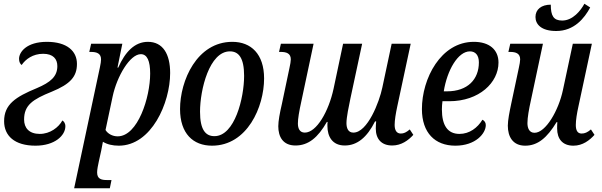

<svg xmlns="http://www.w3.org/2000/svg" viewBox="-20 -770 3224 1028"><path d="M170 10C274 10 330 -45 330 -94C330 -111 321 -121 314 -125C294 -88 248 -53 193 -53C136 -53 109 -85 109 -130C109 -207 155 -238 257 -279C357 -320 392 -360 392 -428C392 -497 338 -546 231 -546C122 -546 82 -491 82 -455C82 -437 89 -427 96 -422C117 -453 156 -482 211 -482C265 -482 287 -454 287 -416C287 -360 250 -329 177 -298C63 -251 2 -211 2 -121C2 -43 58 10 170 10Z M377 238H568L577 194H553C522 194 500 188 500 153C500 137 505 114 509 95L522 36C525 21 529 2 531 -11C553 3 583 10 616 10C791 10 891 -219 891 -379C891 -481 852 -546 772 -546C701 -546 650 -492 613 -408H609L635 -536H468L458 -492H467C498 -492 521 -484 521 -452C521 -442 519 -429 515 -410ZM610 -40C582 -40 557 -54 545 -74L583 -253C606 -362 676 -480 734 -480C768 -480 784 -444 784 -376C784 -249 718 -40 610 -40Z M1115 10C1304 10 1394 -198 1394 -350C1394 -481 1324 -546 1224 -546C1034 -546 944 -338 944 -186C944 -55 1014 10 1115 10ZM1128 -41C1080 -41 1051 -76 1051 -172C1051 -290 1101 -495 1211 -495C1258 -495 1287 -460 1287 -364C1287 -246 1237 -41 1128 -41Z M1562 9C1631 9 1682 -33 1730 -117H1734C1733 -110 1733 -103 1733 -96C1733 -38 1760 9 1826 9C1892 9 1945 -34 1988 -120H1994C1993 -108 1992 -93 1992 -82C1992 -26 2022 9 2080 9C2129 9 2167 -19 2193 -48L2174 -77C2155 -61 2142 -55 2126 -55C2104 -55 2093 -72 2093 -101C2093 -126 2099 -163 2107 -200L2179 -536H2077L2027 -301C2011 -224 1948 -60 1872 -60C1844 -60 1835 -84 1835 -111C1835 -142 1848 -204 1856 -242L1919 -536H1817L1766 -295C1740 -174 1675 -60 1612 -60C1584 -60 1575 -83 1575 -109C1575 -134 1581 -171 1594 -230L1659 -536H1484L1474 -492H1483C1514 -492 1537 -484 1537 -452C1537 -442 1534 -425 1530 -407L1489 -212C1478 -165 1470 -122 1470 -94C1470 -39 1494 9 1562 9Z M2418 10C2527 10 2581 -56 2581 -100C2581 -113 2575 -123 2563 -129C2537 -86 2494 -53 2440 -53C2376 -53 2346 -100 2346 -184C2346 -198 2347 -213 2349 -228H2385C2546 -228 2649 -328 2649 -435C2649 -504 2600 -546 2517 -546C2340 -546 2239 -349 2239 -186C2239 -59 2309 10 2418 10ZM2356 -281C2374 -394 2432 -495 2496 -495C2526 -495 2544 -474 2544 -436C2544 -345 2484 -281 2373 -281Z M2958 -604C3054 -604 3109 -672 3140 -730L3109 -750C3089 -713 3047 -660 2990 -660C2944 -660 2929 -685 2929 -745C2879 -745 2847 -720 2847 -679C2847 -640 2878 -604 2958 -604ZM2792 10C2859 10 2909 -32 2960 -116H2964C2963 -103 2963 -92 2963 -82C2963 -27 2991 10 3050 10C3100 10 3137 -19 3163 -48L3144 -77C3125 -61 3111 -55 3094 -55C3072 -55 3063 -72 3063 -101C3063 -127 3069 -164 3077 -200L3149 -536H3047L2994 -288C2971 -179 2902 -59 2842 -59C2813 -59 2804 -85 2804 -111C2804 -141 2812 -185 2823 -235L2887 -536H2712L2702 -492H2711C2742 -492 2765 -484 2765 -452C2765 -442 2762 -425 2758 -407L2717 -214C2708 -171 2699 -127 2699 -97C2699 -39 2725 10 2792 10Z"/></svg>

Font: Noto Serif Condensed Medium
Style: Italic
Weight: 500
Width: 3
Italic angle: -12°
Designer: Monotype Design Team
Foundry: Monotype Imaging Inc.
Version: Version 2.013